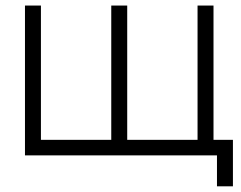

<svg xmlns="http://www.w3.org/2000/svg" viewBox="-20 -560 870 692"><path d="M762 111.5V0H70V-540H127.5V-56H381V-540H438.5V-56H692V-540H749.5V-56H819.5V111.5Z"/></svg>

Font: Vela Sans Light
Style: Regular
Weight: 300
Designer: Principal design: Mikhail Sharanda - project Manrope.
Design modification: Ravid Balaliev
Foundry: Mikhail Sharanda
Version: Version 1.001